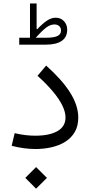

<svg xmlns="http://www.w3.org/2000/svg" viewBox="-20 -880 535 1139"><path d="M191.7 -656.1Q231 -699.4 255 -717.2Q279.1 -735 302.8 -735Q320.5 -735 331.2 -725.1Q342 -715.3 342 -698.8Q342 -676.2 320.3 -666.1Q298.7 -656.1 252 -656.1ZM157.9 -656.1H94.1V-615.1H252Q313.4 -615.1 346 -637.3Q378.6 -659.6 378.6 -703.9Q378.6 -733.7 359.7 -754.3Q340.7 -774.9 310.4 -774.9Q285.2 -774.9 260 -758.5Q234.7 -742.1 202.1 -708.1H197.2V-859.5H157.9ZM444.3 -182.6Q444.3 -253.9 396.4 -330.3Q348.4 -406.6 253.8 -491L202.5 -430.3Q255.8 -382.5 293 -338.2Q330.3 -294 349.4 -255.1Q368.6 -216.1 368.6 -183.3Q368.6 -129.4 320.9 -102.2Q273.2 -75 189.5 -75Q161.1 -75 131 -78.5Q101 -81.9 67 -90.1L49.2 -15Q86.5 -5.5 121.8 -0.7Q157.2 4 190.6 4Q240.5 4 286.1 -6.5Q331.7 -16.9 367.4 -39.2Q403 -61.5 423.7 -97Q444.3 -132.4 444.3 -182.6ZM130.1 175.2 194.1 239.4 258.4 175.2 194.1 111.1Z"/></svg>

Font: Estedad-FD VF
Style: Regular
Weight: 100
Designer: Amin Abedi
Version: Version 7.3